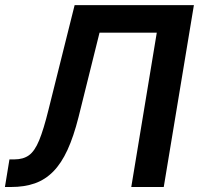

<svg xmlns="http://www.w3.org/2000/svg" viewBox="-29 -748 796 768"><path d="M-9.3 0 8.8 -110.4H28.3Q64 -110.4 86.9 -127Q109.9 -143.6 127.7 -186.8Q145.5 -230 165 -309.1L269.5 -727.5H746.6L626 0H496.1L598.1 -617.2H369.1L285.2 -279.8Q265.6 -202.1 241 -148.4Q216.3 -94.7 184.1 -62Q151.9 -29.3 110.4 -14.6Q68.8 0 15.1 0Z"/></svg>

Font: Inter 20pt SemiBold
Style: Italic
Weight: 600
Italic angle: -9.3988°
Version: Version 4.001;git-66647c0bb